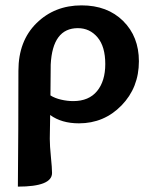

<svg xmlns="http://www.w3.org/2000/svg" viewBox="-20 -448 568 708"><path d="M45.9 240.2Q47.9 32.2 47.9 -187Q47.9 -296.9 114.5 -362.5Q181.2 -428.2 280.8 -428.2Q376 -428.2 434.1 -370.6Q492.2 -313 492.2 -222.2Q492.2 -125 428 -59.1Q363.8 6.8 271 6.8Q207 6.8 165 -23.9L163.6 64Q163.6 89.4 167.7 130.4Q171.9 171.4 171.9 189.9Q171.9 240.2 45.9 240.2ZM250 -75.2Q307.6 -75.2 337.9 -112.1Q368.2 -148.9 368.2 -211.9Q368.2 -276.4 339.6 -310.3Q311 -344.2 267.1 -344.2Q173.8 -344.2 167 -210L166 -96.2Q182.1 -85.9 205.1 -80.6Q228 -75.2 250 -75.2Z"/></svg>

Font: Bainsley
Style: Bold
Weight: 700
Designer: Paul James MIller
Foundry: High-Logic / Made with FontCreator
Version: Version 1.411;March 28, 2021;FontCreator 13.0.0.2683 64-bit